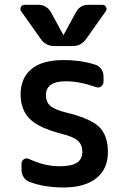

<svg xmlns="http://www.w3.org/2000/svg" viewBox="-20 -785 540 814"><path d="M153.3 -619.1 70.3 -736.3Q63.5 -745.1 68.4 -754.9Q73.2 -764.6 84 -764.6H141.6Q176.8 -764.6 195.3 -734.4L248 -637.7Q248 -636.7 249 -636.7Q250 -636.7 250 -637.7L302.7 -734.4Q320.3 -765.6 356.4 -764.6H414.1Q424.8 -764.6 429.7 -754.9Q434.6 -745.1 427.7 -736.3L344.7 -619.1Q323.2 -589.8 289.1 -589.8H209Q174.8 -589.8 153.3 -619.1ZM231.4 -80.1Q283.2 -80.1 306.2 -95.2Q329.1 -110.4 329.1 -141.6Q329.1 -170.9 310.5 -188Q292 -205.1 241.2 -217.8Q145.5 -242.2 106.4 -280.8Q67.4 -319.3 67.4 -384.8Q67.4 -454.1 113.3 -492.2Q159.2 -530.3 249 -530.3Q325.2 -530.3 386.7 -509.8Q400.4 -504.9 409.7 -491.2Q418.9 -477.5 418.9 -461.9V-438.5Q418.9 -425.8 408.7 -418.5Q398.4 -411.1 385.7 -416Q317.4 -440.4 258.8 -440.4Q174.8 -440.4 174.8 -381.8Q174.8 -353.5 191.9 -337.4Q209 -321.3 253.9 -309.6Q361.3 -284.2 399.4 -248Q437.5 -211.9 437.5 -139.6Q437.5 -68.4 388.2 -29.3Q338.9 9.8 249 9.8Q168 9.8 105.5 -13.7Q90.8 -18.6 81.1 -32.7Q71.3 -46.9 71.3 -63.5V-91.8Q71.3 -103.5 81.5 -109.9Q91.8 -116.2 102.5 -111.3Q169.9 -80.1 231.4 -80.1Z"/></svg>

Font: Rounded-L Mgen+ 1m medium
Style: Regular
Weight: 500
Designer: [Source Han Sans]
Ryoko NISHIZUKA  (kana & ideographs); Paul D. Hunt (Latin, Greek & Cyrillic); Wenlong ZHANG  (bopomofo
Version: Version 1.059.20150602